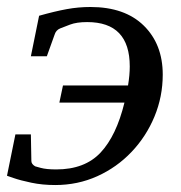

<svg xmlns="http://www.w3.org/2000/svg" viewBox="-36 -514 516 546"><path d="M426.8 -301.8Q426.8 -239.3 403.3 -182.6Q379.9 -126 338.1 -82Q296.4 -38.1 240.7 -12.9Q185.1 12.2 121.1 12.2Q84.5 12.2 53.2 5.6Q22 -1 2.9 -7.6Q-16.1 -14.2 -16.1 -14.2L7.8 -131.8H51.8L53.2 -56.2Q53.2 -47.4 64 -41Q64 -41 79.8 -36.6Q95.7 -32.2 124 -32.2Q205.1 -32.2 250 -80.1Q294.9 -127.9 317.9 -222.2H132.8L143.1 -271H328.1Q330.6 -286.1 331.8 -299.6Q333 -313 333 -325.2Q333 -451.2 211.9 -451.2Q182.1 -451.2 163.3 -444.1Q144.5 -437 134.8 -433.1Q123 -428.2 119.1 -415L97.2 -354H51.8L75.2 -469.2Q120.1 -481.9 153.6 -488Q187 -494.1 221.2 -494.1Q318.8 -494.1 372.8 -441.2Q426.8 -388.2 426.8 -301.8Z"/></svg>

Font: Charis
Style: Italic
Weight: 400
Italic angle: -11°
Designer: Walt Agee, Miriam Martin, Annie Olsen, Victor Gaultney, Lorna Priest, Alan Ward, Bob Hallissy, Martin Hosken, Sharon Cor
Foundry: SIL Global
Version: Version 7.000